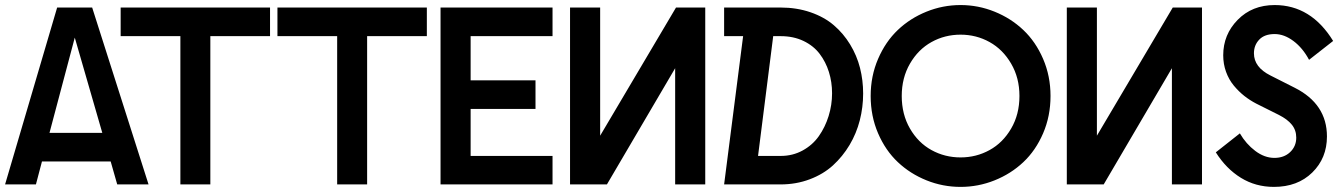

<svg xmlns="http://www.w3.org/2000/svg" viewBox="-25 -730 5297 760"><path d="M-4.9 0 201.2 -700.2H339.8L563 0H439L413.1 -90.8H141.1L117.2 0ZM170.9 -204.1H379.9L271 -581.1Z M689 0V-586.9H452.6V-700.2H1043.9V-586.9H807.6V0Z M1309.6 0V-586.9H1073.2V-700.2H1664.6V-586.9H1428.2V0Z M1718.8 0V-700.2H2162.1V-586.9H1837.9V-412.1H2094.7V-298.8H1837.9V-112.8H2162.1V0Z M2231.4 0V-700.2H2350.6V-192.9L2650.9 -700.2H2766.6V0H2647.5V-460L2377.4 0Z M2841.3 0 2916.5 -586.9H2841.3V-700.2H3064.5Q3128.9 -700.2 3183.3 -681.4Q3237.8 -662.6 3275.6 -630.1Q3313.5 -597.7 3340.1 -554Q3366.7 -510.3 3379.2 -461.2Q3391.6 -412.1 3391.6 -359.9Q3391.6 -305.7 3378.4 -253.9Q3365.2 -202.1 3337.9 -156.2Q3310.5 -110.4 3272.2 -75.4Q3233.9 -40.5 3180.2 -20.3Q3126.5 0 3064.5 0ZM2975.6 -112.8H3065.4Q3112.8 -112.8 3152.1 -134.3Q3191.4 -155.8 3216.3 -191.2Q3241.2 -226.6 3254.9 -270.5Q3268.6 -314.5 3268.6 -360.8Q3268.6 -405.3 3256.1 -445.1Q3243.7 -484.9 3219.5 -516.8Q3195.3 -548.8 3155.5 -567.9Q3115.7 -586.9 3065.4 -586.9H3035.6Z M3777.3 9.8Q3707 9.8 3642.6 -16.1Q3578.1 -42 3529.1 -88.1Q3480 -134.3 3450.7 -202.4Q3421.4 -270.5 3421.4 -350.1Q3421.4 -428.7 3450.7 -496.8Q3480 -564.9 3528.8 -611.3Q3577.6 -657.7 3642.3 -683.8Q3707 -710 3777.3 -710Q3847.2 -710 3911.9 -683.8Q3976.6 -657.7 4025.6 -611.3Q4074.7 -564.9 4104 -496.8Q4133.3 -428.7 4133.3 -350.1Q4133.3 -270.5 4104 -202.4Q4074.7 -134.3 4025.6 -88.1Q3976.6 -42 3911.9 -16.1Q3847.2 9.8 3777.3 9.8ZM3544.4 -350.1Q3544.4 -277.3 3576.9 -221.2Q3609.4 -165 3662.1 -136Q3714.8 -106.9 3777.3 -106.9Q3839.4 -106.9 3892.1 -136Q3944.8 -165 3977.5 -221.2Q4010.3 -277.3 4010.3 -350.1Q4010.3 -421.9 3977.5 -478Q3944.8 -534.2 3892.1 -563.5Q3839.4 -592.8 3777.3 -592.8Q3714.8 -592.8 3662.1 -563.5Q3609.4 -534.2 3576.9 -478Q3544.4 -421.9 3544.4 -350.1Z M4197.8 0V-700.2H4316.9V-192.9L4617.2 -700.2H4732.9V0H4613.8V-460L4343.8 0Z M5017.6 9.8Q4945.3 9.8 4887 -26.1Q4828.6 -62 4787.6 -127L4882.8 -202.1Q4907.2 -160.2 4943.8 -132.6Q4980.5 -105 5019.5 -105Q5057.6 -105 5081.8 -127.9Q5106 -150.9 5106 -185.1Q5106 -214.8 5088.6 -236.3Q5071.3 -257.8 5037.6 -274.9L4947.8 -319.8Q4922.4 -333 4900.4 -350.3Q4878.4 -367.7 4858.9 -391.1Q4839.4 -414.6 4828.1 -445.6Q4816.9 -476.6 4816.9 -511.2Q4816.9 -593.3 4874.3 -651.6Q4931.6 -710 5020.5 -710Q5164.6 -710 5252 -567.9L5156.7 -493.2Q5131.8 -540 5095 -567.6Q5058.1 -595.2 5020.5 -595.2Q4980.5 -595.2 4959.5 -573.2Q4938.5 -551.3 4938.5 -519Q4938.5 -463.9 5003.9 -431.2L5099.6 -382.8Q5227.5 -318.4 5227.5 -189.9Q5227.5 -104 5169.4 -47.1Q5111.3 9.8 5017.6 9.8Z"/></svg>

Font: Cakra Normal
Style: Regular
Weight: 400
Designer: Lucia Kollert, Vojtech Kollert
Foundry: OoM Type
Version: Version 1.000;Glyphs 3.1.1 (3148)